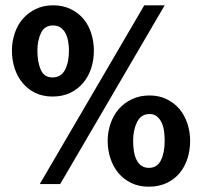

<svg xmlns="http://www.w3.org/2000/svg" viewBox="-20 -694 766 724"><path d="M130 0 524 -674H601L207 0ZM697 -163Q697 -128 687 -96.5Q677 -65 657.5 -41.5Q638 -18 608.5 -4Q579 10 541 10Q504 10 475 -4Q446 -18 426.5 -41.5Q407 -65 396.5 -96.5Q386 -128 386 -163Q386 -197 397 -228.5Q408 -260 428 -283Q448 -306 477.5 -320Q507 -334 544 -334Q580 -334 608.5 -320Q637 -306 656.5 -283Q676 -260 686.5 -228.5Q697 -197 697 -163ZM601 -163Q601 -182 598.5 -200Q596 -218 589 -232.5Q582 -247 571 -255.5Q560 -264 544 -264Q512 -264 497 -234Q482 -204 482 -163Q482 -142 485 -123.5Q488 -105 495 -91Q502 -77 513.5 -69Q525 -61 541 -61Q573 -61 587 -90Q601 -119 601 -163ZM334 -503Q334 -468 324 -437Q314 -406 294 -382Q274 -358 245 -344Q216 -330 178 -330Q141 -330 112.5 -344Q84 -358 64.5 -382Q45 -406 35 -437Q25 -468 25 -503Q25 -537 35.5 -568.5Q46 -600 66 -623Q86 -646 115 -660Q144 -674 180 -674Q217 -674 246 -660Q275 -646 294.5 -623Q314 -600 324 -568.5Q334 -537 334 -503ZM240 -503Q240 -521 237 -538Q234 -555 227 -568.5Q220 -582 208.5 -590Q197 -598 180 -598Q148 -598 134.5 -569.5Q121 -541 121 -503Q121 -461 133.5 -431.5Q146 -402 178 -402Q210 -402 225 -430.5Q240 -459 240 -503Z"/></svg>

Font: Mukta Mahee
Style: Bold
Weight: 700
Designer: Shuchita Grover, Noopur Datye, Girish Dalvi, Yashodeep Gholap
Foundry: Ek Type
Version: Version 2.538;PS 1.000;hotconv 16.6.51;makeotf.lib2.5.65220;